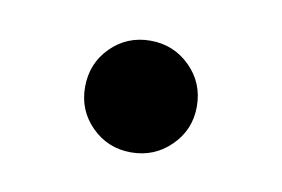

<svg xmlns="http://www.w3.org/2000/svg" viewBox="-32 -581 314 214"><g transform="rotate(10 125.0 -474.0)"><path d="M125 -410.2Q98.6 -410.2 80.3 -428.5Q62 -446.8 62 -473.1Q62 -500 80.3 -518.3Q98.6 -536.6 125 -536.6Q151.4 -536.6 169.9 -518.3Q188.5 -500 188.5 -473.1Q188.5 -446.8 169.9 -428.5Q151.4 -410.2 125 -410.2Z"/></g></svg>

Font: Inter 24pt
Style: Regular
Weight: 400
Designer: Rasmus Andersson
Foundry: rsms
Version: Version 4.001;git-66647c0bb